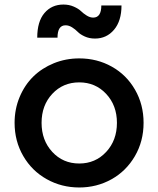

<svg xmlns="http://www.w3.org/2000/svg" viewBox="-20 -809 693 841"><path d="M396 -640.1Q371.1 -640.1 351.3 -649.2Q331.5 -658.2 320.8 -669.2Q310.1 -680.2 295.9 -689.2Q281.7 -698.2 267.1 -698.2Q231.9 -698.2 231.9 -644H143.1Q143.1 -714.8 174.8 -752Q206.5 -789.1 257.8 -789.1Q282.7 -789.1 303.2 -780Q323.7 -771 334.5 -760.5Q345.2 -750 359.6 -741Q374 -731.9 388.2 -731.9Q423.8 -731.9 423.8 -785.2H512.2Q512.2 -717.3 479.5 -678.7Q446.8 -640.1 396 -640.1ZM327.1 12.2Q249.5 12.2 184.6 -24.2Q119.6 -60.5 81.8 -125.7Q43.9 -190.9 43.9 -271Q43.9 -331.1 65.9 -383.8Q87.9 -436.5 125.7 -473.6Q163.6 -510.7 215.8 -532Q268.1 -553.2 327.1 -553.2Q405.3 -553.2 469.7 -517.1Q534.2 -481 571.5 -416Q608.9 -351.1 608.9 -271Q608.9 -190.4 570.8 -125Q532.7 -59.6 468.3 -23.7Q403.8 12.2 327.1 12.2ZM327.1 -92.8Q397.9 -92.8 445.1 -143.6Q492.2 -194.3 492.2 -271Q492.2 -347.2 445.1 -397.7Q397.9 -448.2 327.1 -448.2Q255.9 -448.2 209 -397.9Q162.1 -347.7 162.1 -271Q162.1 -194.3 209 -143.6Q255.9 -92.8 327.1 -92.8Z"/></svg>

Font: Plus Jakarta Sans SemiBold
Style: Regular
Weight: 600
Designer: Gumpita Rahayu
Foundry: Tokotype
Version: Version 2.006